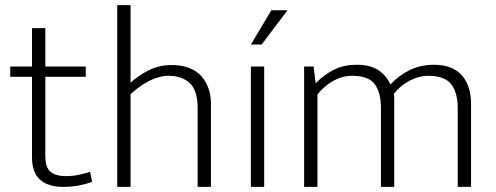

<svg xmlns="http://www.w3.org/2000/svg" viewBox="-20 -730 1936 750"><path d="M315 -430H157V-122Q157 -75 178 -58.5Q199 -42 236 -42Q265 -42 290 -47.5Q315 -53 332 -59L340 -20Q320 -12 291 -6Q262 0 227 0Q167 0 136 -28.5Q105 -57 105 -115V-430H20V-470H105V-620H157V-470H315Z M490 0H438V-710H490V-407Q523 -437 563 -456.5Q603 -476 651 -476Q690 -476 719 -464.5Q748 -453 766.5 -432.5Q785 -412 794.5 -384.5Q804 -357 804 -324V0H752V-308Q752 -377 721 -405.5Q690 -434 639 -434Q603 -434 564 -414.5Q525 -395 490 -362Z M960 0V-470H1012V0ZM1002 -556H960L1040 -690H1103Z M1220 0H1168V-470H1205L1213 -405Q1246 -438 1284 -457.5Q1322 -477 1375 -477Q1425 -477 1457 -456.5Q1489 -436 1505 -400Q1540 -437 1582 -457Q1624 -477 1675 -477Q1747 -477 1783.5 -436.5Q1820 -396 1820 -324V0H1768V-308Q1768 -368 1742.5 -401Q1717 -434 1651 -434Q1617 -434 1580.5 -415Q1544 -396 1519 -364Q1520 -355 1520 -344Q1520 -333 1520 -324V0H1468V-308Q1468 -368 1444 -401Q1420 -434 1355 -434Q1318 -434 1282.5 -414.5Q1247 -395 1220 -361Z"/></svg>

Font: Mukta Vaani ExtraLight
Style: Regular
Weight: 275
Designer: Noopur Datye, Girish Dalvi, Yashodeep Gholap, Pallavi Karambelkar
Foundry: Ek Type
Version: Version 2.538;PS 1.000;hotconv 16.6.51;makeotf.lib2.5.65220;